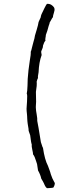

<svg xmlns="http://www.w3.org/2000/svg" viewBox="-20 -813 412 1005"><path d="M264 140 267 145Q267 157 259 169Q255 170 249.5 170.5Q244 171 237 171.5Q230 172 226 172Q223 170 220.5 167Q218 164 216.5 161Q215 158 213 154Q211 150 210 147Q206 138 196 122Q192 102 179 79Q175 57 174 46Q172 40 168.5 29Q165 18 161.5 9.5Q158 1 153 -5Q153 -13 149 -29.5Q145 -46 146 -58Q143 -63 138 -105Q135 -115 130 -128Q131 -132 125 -165Q124 -171 123.5 -177.5Q123 -184 122.5 -192.5Q122 -201 122 -205Q122 -209 121 -217Q120 -225 119.5 -231.5Q119 -238 119 -244Q119 -246 121.5 -282Q124 -318 120 -323Q123 -335 124 -365Q125 -395 125 -400Q128 -445 136 -496Q142 -528 141 -542Q144 -548 147 -562.5Q150 -577 152 -582Q153 -587 156 -597Q159 -607 160 -611L163 -627Q164 -631 172 -657Q180 -683 182 -698Q190 -714 193 -722Q194 -731 197.5 -739Q201 -747 206 -756.5Q211 -766 213 -771Q223 -791 226 -793Q236 -793 242 -791Q248 -789 256 -782Q264 -775 265 -768Q267 -760 262 -745.5Q257 -731 257 -723Q253 -719 248 -709Q243 -699 240 -695Q240 -690 235 -678Q228 -650 220 -630Q220 -624 218 -615Q216 -606 218 -600Q211 -594 205 -574Q205 -568 203.5 -563Q202 -558 199.5 -553Q197 -548 196 -545Q195 -541 196.5 -534.5Q198 -528 198 -525Q184 -487 182 -435Q177 -410 179 -405Q175 -398 172 -386Q174 -366 168 -332Q169 -315 169 -280Q169 -276 168 -263.5Q167 -251 168 -244Q168 -236 172 -214Q176 -192 175 -180Q179 -163 194 -69Q196 -65 199 -54Q202 -43 205 -39Q214 23 231 55Q232 58 238 74Q244 90 246 99Q253 121 264 140Z"/></svg>

Font: FuturaRenner
Style: Regular
Weight: 400
Designer: Bastien Sozeau
Foundry: NBR — Bastien Sozeau
Version: Version 2.001;PS 002.001;hotconv 1.0.88;makeotf.lib2.5.64775